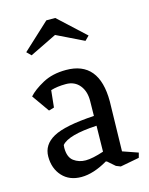

<svg xmlns="http://www.w3.org/2000/svg" viewBox="-107 -756 645 833"><g transform="rotate(-15 215.5 -340.0)"><path d="M273 -74 275 -190Q147 -183 116 -146Q115 -141 115 -133Q115 -91 138 -74Q161 -57 191.5 -57Q222 -57 273 -74ZM274 -30Q209 8 155 8Q101 8 69.5 -26.5Q38 -61 38 -114.5Q38 -168 90.5 -197Q143 -226 275 -234L276 -299Q277 -344 254.5 -371.5Q232 -399 193 -399Q154 -399 125 -390L117 -314L93 -307L38 -385Q60 -410 104 -434Q148 -458 209 -458Q358 -458 358 -277L353 -54L422 -30L416 -8L331 8L311 0L279 -28ZM63 -577 183 -688H223L343 -577L324 -558L203 -617L82 -558Z"/></g></svg>

Font: Fenix
Style: Regular
Weight: 400
Designer: Fernando Diaz
Foundry: Fernando Diaz
Version: 004.301